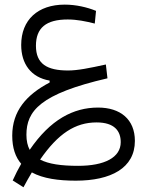

<svg xmlns="http://www.w3.org/2000/svg" viewBox="-20 -476 626 827"><path d="M81.1 330.6C93.3 307.6 105.5 286.1 117.2 266.6C165.5 293 231.4 302.2 306.6 302.2C457.5 302.2 561 248 561 130.9C561 38.1 498.5 -12.7 402.3 -12.7C295.9 -12.7 196.8 39.1 107.9 169.4C98.6 151.9 93.8 130.4 93.8 104.5C93.8 2 153.3 -71.8 442.9 -138.7L436 -198.2C364.7 -182.6 314.9 -172.4 272.9 -172.4C182.6 -172.4 134.8 -200.7 134.8 -278.8C134.8 -356 178.7 -392.1 271.5 -392.1C311.5 -392.1 349.1 -384.3 388.2 -374.5L393.6 -429.2C355.5 -444.8 307.1 -456.1 258.8 -456.1C143.1 -456.1 71.3 -390.6 71.3 -282.2C71.3 -201.2 113.3 -142.6 193.8 -128.9V-120.6C93.8 -67.9 32.7 2 32.7 108.4C32.7 161.1 46.4 200.7 71.3 229.5C58.6 251.5 46.4 275.4 34.7 301.3ZM152.8 211.4C230.5 99.1 304.2 51.3 396 51.3C473.1 51.3 500 88.4 500 136.2C500 202.6 430.2 238.3 316.4 238.3C243.2 238.3 189.5 230.5 152.8 211.4Z"/></svg>

Font: Cascadia Mono Light
Style: Regular
Weight: 300
Monospace: yes
Designer: Aaron Bell
Foundry: Saja Typeworks
Version: Version 2404.023